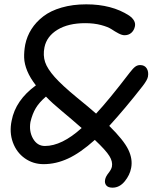

<svg xmlns="http://www.w3.org/2000/svg" viewBox="-20 -721 697 877"><path d="M179.2 28.8Q131.3 28.8 93.5 2.2Q55.7 -24.4 38.8 -70.6Q22 -116.7 33.2 -169.9Q50.8 -263.2 144 -331.1Q117.7 -364.7 104.5 -396.7Q91.3 -428.7 90.3 -457.3Q89.4 -485.8 95.2 -517.1Q103 -555.2 123.5 -587.6Q144 -620.1 177.5 -646Q210.9 -671.9 261.5 -686.5Q312 -701.2 374 -701.2Q490.7 -701.2 569.8 -649.9Q602.1 -627 596.2 -600.1Q592.3 -582 579.8 -571Q567.4 -560.1 548.8 -560.1Q537.1 -560.1 521 -568.6Q504.9 -577.1 489.3 -587.6Q473.6 -598.1 441.4 -606.7Q409.2 -615.2 369.1 -615.2Q292 -615.2 242.7 -585.2Q193.4 -555.2 183.1 -504.9Q175.8 -468.3 186 -437.5Q196.3 -406.7 230 -368.9Q263.7 -331.1 332 -274.9Q385.7 -231.4 418.9 -202.1Q476.6 -263.7 573.2 -390.1Q587.9 -409.2 597.9 -416.5Q607.9 -423.8 620.1 -423.8Q640.6 -423.8 650.1 -408.7Q659.7 -393.6 655.8 -371.1Q653.3 -356 631.8 -328.1Q549.8 -223.1 479 -146Q544.9 -81.1 565.9 -37.8Q586.9 5.4 579.1 45.9Q573.2 78.6 549.6 107.4Q525.9 136.2 494.1 136.2Q474.1 136.2 465.6 126Q457 115.7 460 100.1Q462.4 85.9 475.6 69.3Q488.8 52.7 491.2 40Q495.6 17.6 479.7 -8.3Q463.9 -34.2 413.1 -82Q347.2 -22.9 291.5 2.9Q235.8 28.8 179.2 28.8ZM119.1 -164.1Q111.8 -120.6 131.1 -87.4Q150.4 -54.2 185.1 -54.2Q262.2 -54.2 353 -136.2Q305.2 -178.2 262.2 -213.9Q218.3 -250 189.9 -279.8Q159.2 -253.4 143.6 -227.3Q127.9 -201.2 119.1 -164.1Z"/></svg>

Font: Shantell Sans Bouncy
Style: Italic
Weight: 400
Italic angle: -11.31°
Designer: Stephen Nixon, Anya Danilova, Shantell Martin
Foundry: Arrow Type
Version: Version 1.006;[9816181b4]